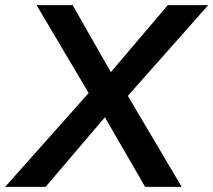

<svg xmlns="http://www.w3.org/2000/svg" viewBox="-65 -725 828 745"><path d="M-45 0 279 -364 77 -705H217L365 -445L586 -705H743L431 -353L640 0H498L342 -270L112 0Z"/></svg>

Font: Nunito Sans
Style: Bold Italic
Weight: 700
Italic angle: -9°
Designer: Vernon Adams
Foundry: Vernon Adams
Version: Version 3.006; ttfautohint (v1.8.3)